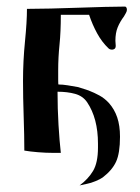

<svg xmlns="http://www.w3.org/2000/svg" viewBox="-20 -461 426 584"><path d="M165 -416Q165 -364 161 -325Q157 -286 157 -248V-216Q157 -204 158 -204Q170 -204 186 -201.5Q202 -199 218 -196L249 -186Q267 -179 282.5 -170.5Q298 -162 311 -148Q328 -129 336.5 -104Q345 -79 345 -45Q345 5 333 31Q321 57 292 79Q285 84 270.5 90Q256 96 245 98L222 103Q248 84 263 59Q278 34 278 -12V-24Q278 -101 245 -150Q232 -169 208.5 -175.5Q185 -182 155 -182Q155 -130 158 -80.5Q161 -31 165 4H142Q120 4 95.5 2Q71 0 54 -3Q54 -48 52 -106.5Q50 -165 50 -215Q50 -275 56 -335Q62 -395 62 -434Q93 -434 134 -435Q175 -436 218 -437.5Q261 -439 298.5 -440Q336 -441 361 -441Q366 -439 366 -431Q366 -427 363 -421.5Q360 -416 357 -411Q345 -395 338 -378Q331 -361 331 -337Q331 -333 331.5 -329.5Q332 -326 332 -322Q332 -315 328.5 -312.5Q325 -310 321 -310Q314 -310 310 -314Q290 -333 275.5 -359.5Q261 -386 251 -416Z"/></svg>

Font: Ponomar
Style: Regular
Weight: 400
Version: Version 1.301; ttfautohint (v1.8.4.7-5d5b)